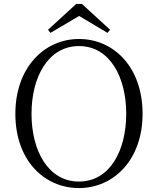

<svg xmlns="http://www.w3.org/2000/svg" viewBox="-20 -940 802 975"><path d="M381 15C557 15 704 -128 704 -362C704 -600 557 -742 381 -742C205 -742 58 -597 58 -362C58 -125 205 15 381 15ZM381 -18C224 -18 140 -176 140 -362C140 -548 224 -706 381 -706C538 -706 621 -548 621 -362C621 -176 538 -18 381 -18ZM396 -920H367L224 -789L236 -773L382 -859L526 -773L539 -789Z"/></svg>

Font: Noto Serif SC Light
Style: Regular
Weight: 300
Designer: Ryoko NISHIZUKA 西塚涼子 (kana & ideographs); Frank Grießhammer (Latin, Greek & Cyrillic); Wenlong ZHANG 张文龙 (bopomofo); San
Foundry: Adobe
Version: Version 2.001;hotconv 1.1.0;makeotfexe 2.6.0